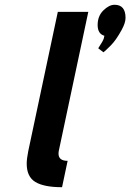

<svg xmlns="http://www.w3.org/2000/svg" viewBox="-20 -759 539 793"><path d="M223.1 -137.2Q221.7 -130.9 221.7 -124.5Q221.7 -94.7 259.3 -94.7L236.3 14.2Q161.1 14.2 125.7 -7.6Q90.3 -29.3 90.3 -83Q90.3 -103 96.7 -134.8L218.8 -710H344.7ZM453.1 -739.3Q498.5 -739.3 498.5 -685.1Q498.5 -665 482.9 -636.2Q459.5 -593.3 437.3 -571Q415 -548.8 407.2 -543L385.7 -559.6Q405.8 -589.8 408.7 -600.3Q411.6 -610.8 411.1 -611.3Q383.3 -619.1 383.3 -655.8Q383.3 -692.9 407 -716.1Q430.7 -739.3 453.1 -739.3Z"/></svg>

Font: Tuffy
Style: BoldItalic
Weight: 700
Italic angle: -12°
Designer: Thatcher Ulrich, Karoly Barta, Michael Everson
Version: Version 001.271